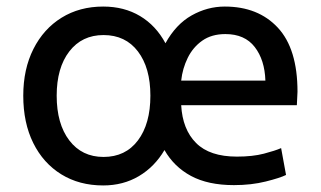

<svg xmlns="http://www.w3.org/2000/svg" viewBox="-20 -553 981 586"><path d="M295 13Q222 13 167 -21Q112 -55 81.5 -116.5Q51 -178 51 -261Q51 -342 82 -403.5Q113 -465 168 -499Q223 -533 295 -533Q359 -533 407.5 -504Q456 -475 485 -421Q517 -479 565 -506Q613 -533 666 -533Q768 -533 828 -468.5Q888 -404 888 -273Q888 -264 887 -252.5Q886 -241 886 -232H533Q537 -158 578.5 -116.5Q620 -75 703 -75Q751 -75 785.5 -84Q820 -93 838 -101L853 -19Q835 -10 791 1Q747 12 694 12Q615 12 563 -16Q511 -44 482 -95Q452 -44 404 -15.5Q356 13 295 13ZM533 -307H790Q788 -370 757.5 -409.5Q727 -449 668 -449Q626 -449 597.5 -429Q569 -409 553 -376.5Q537 -344 533 -307ZM296 -74Q363 -74 401 -124.5Q439 -175 439 -261Q439 -346 401 -396Q363 -446 296 -446Q230 -446 191.5 -396Q153 -346 153 -261Q153 -175 191.5 -124.5Q230 -74 296 -74Z"/></svg>

Font: Ubuntu Sans Medium
Style: Regular
Weight: 500
Designer: Dalton Maag Ltd
Foundry: Dalton Maag Ltd
Version: Version 1.006; ttfautohint (v1.8.4.7-5d5b)